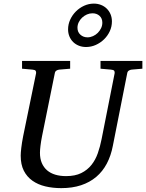

<svg xmlns="http://www.w3.org/2000/svg" viewBox="-20 -1000 789 1037"><path d="M690.9 -624Q682.1 -623 675.3 -618.4Q668.5 -613.8 667 -604L589.8 -213.9Q579.6 -159.7 557.1 -116.9Q534.7 -74.2 499.8 -44.7Q464.8 -15.1 417.7 0.5Q370.6 16.1 311 16.1Q264.6 16.1 224.9 6.6Q185.1 -2.9 155.3 -23.9Q125.5 -44.9 108.6 -78.1Q91.8 -111.3 91.8 -159.2Q91.8 -174.3 95 -201.7Q98.1 -229 105 -264.2L174.8 -604Q176.3 -612.3 172.4 -617.7Q168.5 -623 154.8 -624L99.1 -628.9V-670.9H358.9V-628.9L299.8 -624Q291 -623 284.2 -618.4Q277.3 -613.8 275.9 -604L207 -264.2Q201.2 -234.9 198.5 -211.7Q195.8 -188.5 195.8 -174.8Q195.8 -143.1 205.8 -119.6Q215.8 -96.2 234.1 -80.3Q252.4 -64.5 278.6 -56.6Q304.7 -48.8 336.9 -48.8Q385.7 -48.8 418.7 -65.2Q451.7 -81.5 473.6 -108.9Q495.6 -136.2 508.3 -172.6Q521 -209 528.8 -249L599.1 -604Q600.6 -612.3 596.7 -617.7Q592.8 -623 579.1 -624L522.9 -628.9V-670.9H749V-628.9ZM532.7 -877.4Q532.7 -900.9 517.6 -914.6Q502.4 -928.2 479.5 -928.2Q463.9 -928.2 449.5 -921.9Q435.1 -915.5 423.6 -904.8Q412.1 -894 405.3 -879.9Q398.4 -865.7 398.4 -850.1Q398.4 -826.7 414.3 -812.5Q430.2 -798.3 452.6 -798.3Q467.8 -798.3 482.4 -804.9Q497.1 -811.5 508.1 -822.5Q519 -833.5 525.9 -847.7Q532.7 -861.8 532.7 -877.4ZM444.8 -746.1Q423.8 -746.1 406 -753.2Q388.2 -760.3 375.2 -772.9Q362.3 -785.6 355 -803.2Q347.7 -820.8 347.7 -841.3Q347.7 -868.7 359.1 -893.8Q370.6 -918.9 389.9 -938.2Q409.2 -957.5 434.3 -969Q459.5 -980.5 486.8 -980.5Q507.8 -980.5 525.6 -973.4Q543.5 -966.3 556.6 -953.4Q569.8 -940.4 577.1 -922.9Q584.5 -905.3 584.5 -884.3Q584.5 -856.4 573 -831.5Q561.5 -806.6 542 -787.6Q522.5 -768.6 497.3 -757.3Q472.2 -746.1 444.8 -746.1Z"/></svg>

Font: Charis SIL Afr
Style: Italic
Weight: 400
Italic angle: -11°
Foundry: SIL International
Version: Version 5.000